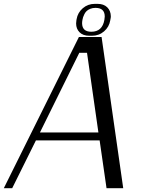

<svg xmlns="http://www.w3.org/2000/svg" viewBox="-20 -985 748 1005"><path d="M393.1 -791.5H511.7L625 0H537.6L501.5 -250H168L43.9 0H0ZM395 -708.5 189 -291.5H495.1L435.5 -708.5ZM490.7 -964.8Q522.9 -964.8 541.3 -946.8Q559.6 -928.7 560.1 -899.9Q560.1 -892.1 558.1 -884.3L557.1 -878.4Q551.3 -843.8 524.7 -820.8Q498 -797.9 461.4 -797.9H446.8Q414.6 -797.9 396.5 -815.9Q378.4 -834 378.4 -862.3Q378.4 -870.1 379.9 -878.4L380.9 -884.3Q386.7 -918.9 413.3 -941.9Q439.9 -964.8 476.1 -964.8ZM458 -818.8Q515.6 -818.8 526.4 -881.3Q527.8 -890.1 528.3 -898.4Q528.3 -943.8 480 -943.8Q464.8 -943.8 452.9 -939Q440.9 -934.1 433.8 -927.5Q426.8 -920.9 421.9 -911.4Q417 -901.9 415 -895.3Q413.1 -888.7 411.6 -881.3Q409.7 -871.1 409.7 -863.3Q410.2 -818.8 458 -818.8Z"/></svg>

Font: Resagnicto
Style: Italic
Weight: 500
Italic angle: -10°
Version: Version 0.999